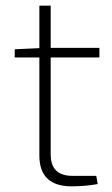

<svg xmlns="http://www.w3.org/2000/svg" viewBox="-20 -651 396 678"><path d="M159 -448V-106Q159 -30 236 -30H320L325 -1Q280 7 233 7Q119 7 119 -102V-448H32V-477L119 -481V-631H159V-482H331V-448Z"/></svg>

Font: Exo 2.0 Extra Light
Style: Regular
Weight: 250
Designer: Natanael Gama
Version: Version 1.001;PS 001.001;hotconv 1.0.70;makeotf.lib2.5.58329